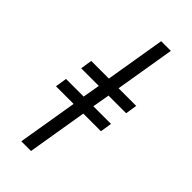

<svg xmlns="http://www.w3.org/2000/svg" viewBox="-297 -887 1093 1093"><g transform="rotate(45 250.0 -340.0)"><path d="M131 143 191 -218H49L60 -288H202L220 -392H78L89 -462H231L291 -823H369L309 -462H451L440 -392H298L280 -288H422L411 -218H269L209 143Z"/></g></svg>

Font: Iosevka Curly Slab
Style: Italic
Weight: 400
Italic angle: -9°
Monospace: yes
Designer: Belleve Invis
Foundry: Belleve Invis
Version: Version 22.1.2; ttfautohint (v1.8.4)